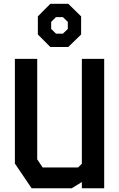

<svg xmlns="http://www.w3.org/2000/svg" viewBox="-20 -1012 640 1032"><path d="M420 -695.5V-132L400 -112H209L180 -155.5V-695.5H60V-133L150 0H365.5L420 -33.5V0H540V-695.5ZM250.5 -991.5 183.5 -924V-826.5L250.5 -759.5H347L416 -826.5V-924L347 -991.5ZM281 -920H318L344.5 -894.5V-856.5L318 -831H281L255 -856.5V-894.5Z"/></svg>

Font: Kode Mono
Style: Regular
Weight: 400
Monospace: yes
Designer: Isa Ozler
Foundry: Kadena LLC
Version: Version 1.000;gftools[0.9.28]